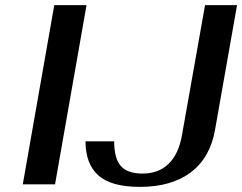

<svg xmlns="http://www.w3.org/2000/svg" viewBox="-20 -720 946 750"><path d="M192 -700H318L195 0H69ZM314 -168H426Q426 -101 452 -71.5Q478 -42 537 -42Q599 -42 638.5 -80Q678 -118 691 -193L781 -700H906L820 -213Q801 -104 725.5 -47Q650 10 527 10Q414 10 364 -35Q314 -80 314 -168Z"/></svg>

Font: Fahkwang Medium
Style: Italic
Weight: 500
Italic angle: -10°
Version: Version 1.000; ttfautohint (v1.6)